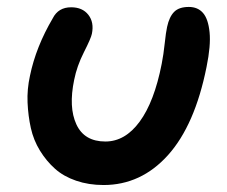

<svg xmlns="http://www.w3.org/2000/svg" viewBox="-20 -526 657 556"><path d="M279.8 9.8Q236.8 9.8 200.4 -2.7Q164.1 -15.1 139.2 -37.4Q114.3 -59.6 95.7 -89.8Q77.1 -120.1 69.3 -155.3Q61.5 -190.4 59.8 -229Q58.1 -267.6 66.9 -307.1Q84 -390.1 132.8 -473.1Q148.9 -504.9 186 -504.9Q218.8 -504.9 235.8 -483.2Q252.9 -461.4 246.1 -428.2Q243.7 -415.5 223.1 -375Q202.6 -334.5 194.8 -294.9Q178.2 -215.3 201.2 -165.8Q224.1 -116.2 285.2 -116.2Q342.3 -116.2 384.5 -173.8Q426.8 -231.4 448.2 -340.8Q453.6 -368.2 457 -400.4Q460.4 -432.6 463.9 -448.2Q470.2 -477.5 484.4 -491.7Q498.5 -505.9 526.9 -505.9Q552.7 -505.9 567.9 -488.5Q583 -471.2 586.9 -432.6Q590.8 -394 578.1 -332Q544.4 -163.6 466.6 -76.9Q388.7 9.8 279.8 9.8Z"/></svg>

Font: Shantell Sans Normal
Style: Italic
Weight: 600
Italic angle: -11.31°
Designer: Stephen Nixon, Anya Danilova, Shantell Martin
Foundry: Arrow Type
Version: Version 1.006;[559af2be0]